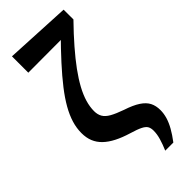

<svg xmlns="http://www.w3.org/2000/svg" viewBox="-297 -781 1032 1032"><g transform="rotate(-45 219.5 -264.5)"><path d="M274.9 205.7Q289.5 171.9 298.2 142Q307 112.1 307 86.2Q307 65.6 299.7 53Q292.4 40.3 271.4 29.7Q250.4 19.1 208.3 6.6Q161.6 -7.5 126.9 -25.3Q92.2 -43.1 69.3 -65.1Q46.3 -87.2 34.7 -115.3Q23.1 -143.5 23.1 -179.7Q23.1 -217.2 34.6 -255.2Q46.1 -293.2 69.5 -334.5Q92.9 -375.7 129.2 -422.4Q165.4 -469 214.6 -523Q263.7 -577 326.9 -640.7L310.5 -595.7V-611.9L50.8 -611.1V-735.4L424.5 -716.5L424.8 -642Q369.2 -585.2 325.7 -535Q282.2 -484.9 249.9 -440.7Q217.7 -396.4 196.4 -357.1Q175.2 -317.9 164.8 -282.6Q154.5 -247.4 154.5 -214.9Q154.5 -188.9 165.4 -170.2Q176.2 -151.4 202.3 -136.7Q228.5 -121.9 273.5 -106.1Q325.7 -88.9 355.7 -69.1Q385.8 -49.3 398.5 -24.6Q411.1 0.1 411.1 33.5Q411.1 59.8 403.1 86.7Q395 113.7 378.7 142.6Q362.4 171.6 336.6 205.7Z"/></g></svg>

Font: Source Serif 4 Variable
Style: Regular
Weight: 400
Designer: Frank Grießhammer
Foundry: Adobe
Version: Version 4.005;hotconv 1.1.0;makeotfexe 2.6.0